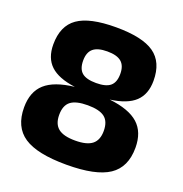

<svg xmlns="http://www.w3.org/2000/svg" viewBox="-132 -836 925 972"><g transform="rotate(20 330.0 -350.0)"><path d="M600 -530Q600 -457 557.5 -417Q515 -377 424 -365Q531 -353 580.5 -308.5Q630 -264 630 -180Q630 -75 559 -27.5Q488 20 330 20Q172 20 101 -27.5Q30 -75 30 -180Q30 -264 79.5 -308.5Q129 -353 236 -365Q145 -377 102.5 -417Q60 -457 60 -530Q60 -630 124 -675Q188 -720 330 -720Q472 -720 536 -675Q600 -630 600 -530ZM450 -205Q450 -256 421.5 -278Q393 -300 330 -300Q267 -300 238.5 -278Q210 -256 210 -205Q210 -156 238.5 -133Q267 -110 330 -110Q393 -110 421.5 -133Q450 -156 450 -205ZM230 -505Q230 -460 253.5 -440Q277 -420 330 -420Q383 -420 406.5 -440Q430 -460 430 -505Q430 -549 406 -569.5Q382 -590 330 -590Q278 -590 254 -569.5Q230 -549 230 -505Z"/></g></svg>

Font: Fivo Sans Modern Heavy
Style: Regular
Weight: 900
Designer: Alexander Slobzheninov
Foundry: Alexander Slobzheninov
Version: 1.0